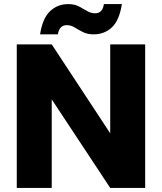

<svg xmlns="http://www.w3.org/2000/svg" viewBox="-20 -919 792 939"><path d="M690 -702V0H519L233 -433V0H62V-702H233L519 -267V-702ZM176 -751Q188 -829 224.5 -864Q261 -899 314 -899Q344 -899 366 -887.5Q388 -876 406.5 -865Q425 -854 445 -854Q482 -854 488 -899H576Q564 -820 527.5 -785.5Q491 -751 438 -751Q408 -751 386 -762Q364 -773 345.5 -784.5Q327 -796 307 -796Q270 -796 263 -751Z"/></svg>

Font: Poppins
Style: Bold
Weight: 700
Designer: Ninad Kale (Devanagari), Jonny Pinhorn (Latin)
Version: Version 5.002